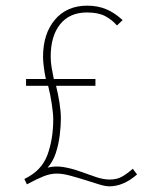

<svg xmlns="http://www.w3.org/2000/svg" viewBox="-20 -643 540 678"><path d="M75 8 66 -11Q127 -40 147.5 -96Q168 -152 168 -222Q168 -241 163 -275Q158 -309 150 -340H72V-364H142Q138 -381 135 -404Q132 -427 132 -442Q132 -524 174 -573.5Q216 -623 288 -623Q325 -623 355 -610.5Q385 -598 413 -572L393 -553Q376 -573 351.5 -586Q327 -599 287 -599Q226 -599 192.5 -557.5Q159 -516 159 -443Q159 -423 162.5 -403.5Q166 -384 170 -364H317V-340H178Q185 -312 190 -280.5Q195 -249 195 -224Q195 -199 191 -166Q187 -133 177 -102.5Q167 -72 148 -51Q175 -58 204.5 -53Q234 -48 263 -37.5Q292 -27 318.5 -18Q345 -9 367 -9Q392 -9 409.5 -18.5Q427 -28 449 -47L464 -27Q416 15 366 15Q352 15 329.5 8Q307 1 280 -7.5Q253 -16 227 -23Q201 -30 180 -30Q158 -30 134 -20.5Q110 -11 75 8Z"/></svg>

Font: Inconsolata ExtraLight
Style: Regular
Weight: 200
Monospace: yes
Designer: Raph Levien, Cyreal, Brenton Simpson
Foundry: Raph Levien, Cyreal, Google
Version: Version 3.001; ttfautohint (v1.8.2.53-6de2)